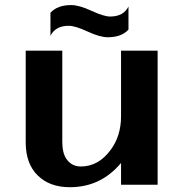

<svg xmlns="http://www.w3.org/2000/svg" viewBox="-20 -740 734 769"><path d="M265.1 -719.7Q296.9 -719.7 346.2 -696.8Q395.5 -673.8 421.4 -673.8Q474.6 -673.8 494.6 -713.9V-621.6Q466.8 -590.8 411.6 -590.8Q379.9 -590.8 330.6 -613.8Q281.2 -636.7 255.4 -636.7Q202.1 -636.7 182.1 -596.7V-689Q210 -719.7 265.1 -719.7ZM611.3 0H464.8V-87.4Q383.8 9.8 259.8 9.8Q178.7 9.8 131.3 -37.1Q83 -84 83 -169.9V-537.1H229.5V-172.4Q229.5 -127.9 245.6 -104Q266.6 -73.2 303.7 -73.2Q374 -73.2 422.9 -139.2Q464.8 -195.3 464.8 -274.4V-537.1H611.3Z"/></svg>

Font: Klaudia
Style: Bold
Weight: 700
Designer: Wojciech Kalinowski "wmk69" (wmk69@o2.pl)
Foundry: Wojciech Kalinowski "wmk69" (wmk69@o2.pl)
Version: Version 3.1.0; 2021-05-10